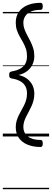

<svg xmlns="http://www.w3.org/2000/svg" viewBox="-20 -970 369 1365"><path d="M268 -950Q276 -950 280 -944.5Q284 -939 284 -925Q284 -911 280 -905.5Q276 -900 268 -900Q228 -900 201 -888.5Q174 -877 160 -856Q146 -835 146 -807Q146 -784 154 -762.5Q162 -741 173.5 -719.5Q185 -698 196.5 -675.5Q208 -653 216 -627Q224 -601 224 -570Q224 -542 212.5 -515Q201 -488 176 -467Q151 -446 112 -437Q151 -428 176 -407.5Q201 -387 212.5 -360.5Q224 -334 224 -305Q224 -279 218.5 -257Q213 -235 204 -215.5Q195 -196 185 -177.5Q175 -159 166 -141Q157 -123 151.5 -105Q146 -87 146 -67Q146 -26 177 -0.5Q208 25 268 25Q276 25 280 30.5Q284 36 284 50Q284 64 280 69.5Q276 75 268 75Q216 75 176 58.5Q136 42 114 10.5Q92 -21 92 -66Q92 -90 98 -110.5Q104 -131 113 -149.5Q122 -168 132 -185.5Q142 -203 151 -221Q160 -239 166 -260Q172 -281 172 -305Q172 -335 160.5 -356.5Q149 -378 125 -392Q101 -406 63 -412Q54 -414 49.5 -419Q45 -424 45 -437Q45 -451 49.5 -456Q54 -461 63 -462Q101 -469 125 -482.5Q149 -496 160.5 -518Q172 -540 172 -570Q172 -600 164 -623.5Q156 -647 144 -668.5Q132 -690 120 -711Q108 -732 100 -755.5Q92 -779 92 -809Q92 -854 114 -885.5Q136 -917 176 -933.5Q216 -950 268 -950ZM0 365H329V375H0ZM0 -20H329V0H0ZM0 -505H329V-500H0ZM0 -885H329V-875H0Z"/></svg>

Font: Playwrite GB J Guides
Style: Regular
Weight: 400
Designer: Veronika Burian, José Scaglione
Foundry: TypeTogether
Version: Version 1.003